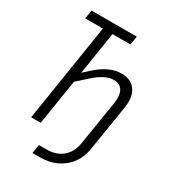

<svg xmlns="http://www.w3.org/2000/svg" viewBox="-215 -846 1029 1143"><g transform="rotate(30 300.0 -275.0)"><path d="M191 180 201 120H254Q320 120 362.5 84Q405 48 415 -15L464 -320Q473 -377 455 -408Q437 -439 395 -439Q337 -439 266 -376L193 -310L144 0H78L184 -671H62L72 -730H383L373 -671H250L204 -379L244 -415Q331 -495 416 -495Q480 -495 511.5 -451.5Q543 -408 532 -334L481 -15Q472 44 439.5 88Q407 132 357 156Q307 180 244 180Z"/></g></svg>

Font: NKDuy Mono ExtraLight
Style: Italic
Weight: 200
Italic angle: -9°
Monospace: yes
Designer: NKDuy
Foundry: NKDuy
Version: Version 2.251; ttfautohint (v1.8.4.7-5d5b)